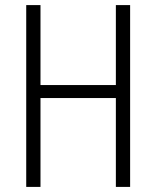

<svg xmlns="http://www.w3.org/2000/svg" viewBox="-20 -734 614 754"><path d="M491 0H435V-349H139V0H83V-714H139V-400H435V-714H491Z"/></svg>

Font: Noto Sans Lao Looped Condensed Light
Style: Regular
Weight: 300
Width: 3
Designer: Mark Frömberg, Ben Mitchell
Foundry: The Fontpad Ltd
Version: Version 1.002; ttfautohint (v1.8.4.7-5d5b)